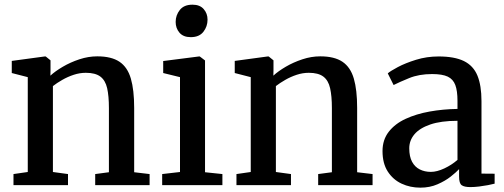

<svg xmlns="http://www.w3.org/2000/svg" viewBox="-20 -810 2206 840"><path d="M101.5 -57.5V-472.5L31.5 -490.5V-543.5L175.5 -563H180L201 -546V-504.5L200.5 -479Q221.5 -498.5 254.8 -518Q288 -537.5 327.2 -550.5Q366.5 -563.5 405.5 -563.5Q467.5 -563.5 502.8 -539.8Q538 -516 552.5 -466.2Q567 -416.5 567 -338V-56.5L634.5 -48.5V0H396.5V-48.5L456.5 -56.5V-337Q456.5 -390 448.8 -424.2Q441 -458.5 419 -475Q397 -491.5 355.5 -491.5Q329 -491.5 302.5 -482.8Q276 -474 252.5 -460.5Q229 -447 211.5 -433.5V-57.5L277.5 -48.5V0H39V-48.5Z M689.5 0V-48.5L767.5 -57.5V-472.5L694 -490.5V-543L850.5 -563H854L877 -545.5V-56.5L953 -48.5V0ZM814 -647.5Q782 -647.5 765.2 -667Q748.5 -686.5 748.5 -714Q748.5 -743.5 766.8 -766.5Q785 -789.5 821.5 -789.5H822.5Q854.5 -789.5 871.2 -770.2Q888 -751 888 -724Q888 -694 869.8 -670.8Q851.5 -647.5 815 -647.5Z M1077 -57.5V-472.5L1007 -490.5V-543.5L1151 -563H1155.5L1176.5 -546V-504.5L1176 -479Q1197 -498.5 1230.2 -518Q1263.5 -537.5 1302.8 -550.5Q1342 -563.5 1381 -563.5Q1443 -563.5 1478.2 -539.8Q1513.5 -516 1528 -466.2Q1542.5 -416.5 1542.5 -338V-56.5L1610 -48.5V0H1372V-48.5L1432 -56.5V-337Q1432 -390 1424.2 -424.2Q1416.5 -458.5 1394.5 -475Q1372.5 -491.5 1331 -491.5Q1304.5 -491.5 1278 -482.8Q1251.5 -474 1228 -460.5Q1204.5 -447 1187 -433.5V-57.5L1253 -48.5V0H1014.5V-48.5Z M1819 11Q1774.5 11 1737 -6.5Q1699.5 -24 1676.5 -59.5Q1653.5 -95 1653.5 -149Q1653.5 -198.5 1680.8 -233.5Q1708 -268.5 1754.5 -290Q1801 -311.5 1859.5 -322Q1918 -332.5 1981.5 -333.5V-369Q1981.5 -412.5 1972 -438Q1962.5 -463.5 1938.8 -474.8Q1915 -486 1870.5 -486Q1813 -486 1769.8 -468.2Q1726.5 -450.5 1702 -438L1676.5 -489Q1687.5 -499 1720.5 -516.5Q1753.5 -534 1800.2 -548.5Q1847 -563 1899 -563Q1968.5 -563 2009.8 -542.8Q2051 -522.5 2068.8 -479.2Q2086.5 -436 2086.5 -367.5V-50.5L2144 -50V-6.5Q2133 -3.5 2114.8 0Q2096.5 3.5 2076 6Q2055.5 8.5 2038 8.5Q2011 8.5 1999.8 0.2Q1988.5 -8 1988.5 -37.5V-70Q1976 -56.5 1952 -37.5Q1928 -18.5 1894.2 -3.8Q1860.5 11 1819 11ZM1865 -58Q1891.5 -58 1924 -73.2Q1956.5 -88.5 1981.5 -110.5V-281.5Q1909.5 -281.5 1862.8 -265.5Q1816 -249.5 1793.2 -222.5Q1770.5 -195.5 1770.5 -161Q1770.5 -125 1782.8 -102.2Q1795 -79.5 1816.5 -68.8Q1838 -58 1865 -58Z"/></svg>

Font: Merriweather 28pt Medium
Style: Regular
Weight: 500
Version: Version 2.100